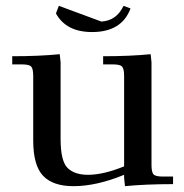

<svg xmlns="http://www.w3.org/2000/svg" viewBox="-20 -632 633 659"><path d="M22 -411V-439Q115 -439 185 -446L188 -418V-155Q188 -79 212 -55.5Q236 -32 282 -32Q335 -32 406 -61V-371Q406 -396 399 -403.5Q392 -411 367 -411H334V-439Q427 -439 497 -446L500 -418V-66Q500 -41 507 -33.5Q514 -26 539 -26H574V0Q479 0 409 7L406 -21V-32Q311 7 232 7Q162 7 128 -28.5Q94 -64 94 -150V-371Q94 -396 87 -403.5Q80 -411 55 -411ZM172 -586 182 -612 328 -558Q380 -561 404 -612L428 -603Q398 -522 296 -522Q207 -522 172 -586Z"/></svg>

Font: Dihjauti
Style: Bold
Weight: 700
Designer: T. Christopher White
Version: Version 3.0.0